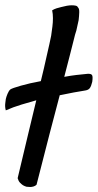

<svg xmlns="http://www.w3.org/2000/svg" viewBox="-83 -706 379 744"><path d="M248 -355.5Q228.5 -352.5 202.6 -347.7Q176.8 -342.8 148.4 -336.9Q130.9 -272.5 108.9 -186.5Q86.9 -100.6 58.6 9.8Q53.7 14.6 46.9 16.6Q40 18.6 34.2 18.6Q27.3 18.6 19.5 17.6Q12.7 15.6 5.9 11.7Q0 7.8 -5.9 1.5Q-11.7 -4.9 -14.6 -15.6Q7.8 -111.3 25.9 -185.5Q43.9 -259.8 57.6 -317.4Q33.2 -310.5 0.5 -300.8Q-32.2 -291 -60.5 -278.3Q-62.5 -285.2 -63 -292.5Q-63.5 -299.8 -62.5 -306.6Q-61.5 -314.5 -60.5 -322.3Q-58.6 -331.1 -53.7 -342.8Q-48.8 -354.5 -43 -359.4Q-36.1 -364.3 -2 -374Q32.2 -383.8 75.2 -391.6Q88.9 -447.3 96.2 -481.4Q103.5 -515.6 108.4 -535.2Q113.3 -557.6 115.2 -567.4Q118.2 -585.9 120.1 -603.5Q122.1 -619.1 122.1 -635.7Q122.1 -652.3 119.1 -666Q127 -670.9 136.2 -673.8Q145.5 -676.8 154.3 -678.7Q165 -681.6 175.8 -683.6Q186.5 -685.5 195.3 -685.5Q203.1 -685.5 210 -684.1Q216.8 -682.6 218.8 -677.7Q224.6 -672.9 224.1 -658.2Q223.6 -643.6 221.7 -627.9Q217.8 -609.4 212.9 -587.9Q208 -574.2 202.1 -548.8Q196.3 -527.3 188 -493.2Q179.7 -459 166 -408.2Q192.4 -413.1 213.4 -415.5Q234.4 -418 255.9 -419.9Q270.5 -420.9 273.9 -414.6Q277.3 -408.2 274.4 -388.7Q270.5 -372.1 265.1 -364.7Q259.8 -357.4 248 -355.5Z"/></svg>

Font: Satisfy
Style: Regular
Weight: 400
Designer: Font Diner, Inc
Foundry: Font Diner, Inc
Version: Version 1.001